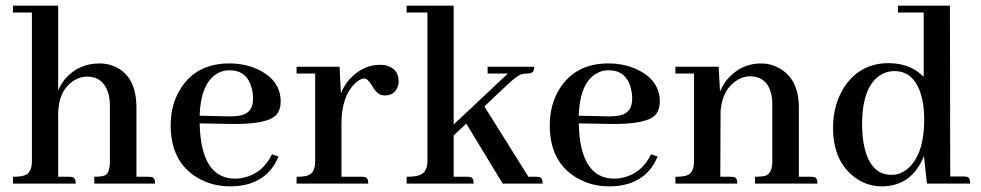

<svg xmlns="http://www.w3.org/2000/svg" viewBox="-20 -655 3501 685"><path d="M226.6 -24.4H187.5V-245.1Q187.5 -334 246.1 -369.1Q267.6 -381.8 290 -381.8Q347.7 -381.8 366.2 -323.2Q372.1 -301.8 372.1 -277.3V-80.1Q372.1 -38.1 354.5 -29.3Q342.8 -24.4 316.4 -24.4V0H533.2Q533.2 -21.5 520.5 -23.4Q515.6 -24.4 508.8 -24.4H466.8V-270.5Q466.8 -382.8 390.6 -417Q365.2 -428.7 335.9 -428.7Q259.8 -428.7 211.9 -373Q196.3 -353.5 187.5 -332V-634.8H26.4V-610.4H93.8V-80.1Q93.8 -36.1 64.5 -28.3Q50.8 -24.4 26.4 -24.4V0H250Q250 -20.5 237.3 -23.4Q232.4 -24.4 226.6 -24.4Z M798.8 -404.3Q861.3 -404.3 877.9 -340.8Q882.8 -322.3 882.8 -302.7Q882.8 -254.9 842.8 -244.1Q820.3 -238.3 779.3 -240.2L692.4 -242.2Q696.3 -367.2 764.6 -397.5Q780.3 -404.3 798.8 -404.3ZM973.6 -96.7 950.2 -104.5Q918 -37.1 850.6 -21.5Q835 -17.6 819.3 -17.6Q697.3 -17.6 692.4 -212.9Q692.4 -213.9 692.4 -214.8L798.8 -212.9Q932.6 -210 965.8 -245.1Q981.4 -263.7 981.4 -292Q981.4 -365.2 908.2 -403.3Q859.4 -428.7 797.9 -428.7Q681.6 -428.7 625 -339.8Q588.9 -283.2 588.9 -208Q588.9 -78.1 683.6 -21.5Q735.4 9.8 800.8 9.8Q911.1 9.8 960 -69.3Q967.8 -83 973.6 -96.7Z M1269.5 -24.4H1198.2V-212.9Q1198.2 -314.5 1250 -360.4Q1265.6 -374 1278.3 -375Q1292 -375 1305.7 -351.6Q1322.3 -322.3 1338.9 -316.4Q1345.7 -314.5 1353.5 -314.5Q1387.7 -314.5 1399.4 -346.7Q1402.3 -355.5 1402.3 -364.3Q1402.3 -410.2 1356.4 -421.9Q1345.7 -423.8 1335 -423.8Q1276.4 -423.8 1229.5 -375Q1208 -351.6 1196.3 -322.3L1191.4 -417H1038.1V-392.6H1104.5V-80.1Q1104.5 -36.1 1076.2 -28.3Q1063.5 -24.4 1038.1 -24.4V0H1293.9Q1293.9 -21.5 1281.2 -23.4Q1276.4 -24.4 1269.5 -24.4Z M1645.5 -24.4H1598.6V-171.9L1643.6 -213.9L1773.4 0H1916Q1916 -21.5 1903.3 -23.4Q1898.4 -24.4 1891.6 -24.4H1865.2L1708 -275.4L1792 -354.5Q1826.2 -386.7 1842.8 -390.6Q1851.6 -392.6 1860.4 -392.6Q1882.8 -392.6 1884.8 -407.2Q1885.7 -412.1 1885.7 -417H1719.7V-392.6H1792L1598.6 -210.9V-634.8H1430.7V-610.4H1504.9V-80.1Q1504.9 -36.1 1470.7 -28.3Q1456.1 -24.4 1430.7 -24.4V0H1669.9Q1669.9 -21.5 1657.2 -23.4Q1652.3 -24.4 1645.5 -24.4Z M2151.4 -404.3Q2213.9 -404.3 2230.5 -340.8Q2235.4 -322.3 2235.4 -302.7Q2235.4 -254.9 2195.3 -244.1Q2172.9 -238.3 2131.8 -240.2L2044.9 -242.2Q2048.8 -367.2 2117.2 -397.5Q2132.8 -404.3 2151.4 -404.3ZM2326.2 -96.7 2302.7 -104.5Q2270.5 -37.1 2203.1 -21.5Q2187.5 -17.6 2171.9 -17.6Q2049.8 -17.6 2044.9 -212.9Q2044.9 -213.9 2044.9 -214.8L2151.4 -212.9Q2285.2 -210 2318.4 -245.1Q2334 -263.7 2334 -292Q2334 -365.2 2260.7 -403.3Q2211.9 -428.7 2150.4 -428.7Q2034.2 -428.7 1977.5 -339.8Q1941.4 -283.2 1941.4 -208Q1941.4 -78.1 2036.1 -21.5Q2087.9 9.8 2153.3 9.8Q2263.7 9.8 2312.5 -69.3Q2320.3 -83 2326.2 -96.7Z M2585.9 -24.4H2549.8L2550.8 -259.8Q2557.6 -338.9 2613.3 -371.1Q2633.8 -382.8 2655.3 -382.8Q2713.9 -382.8 2730.5 -324.2Q2735.4 -304.7 2735.4 -283.2V-80.1Q2735.4 -37.1 2711.9 -28.3Q2698.2 -24.4 2673.8 -24.4V0H2896.5Q2896.5 -21.5 2883.8 -23.4Q2878.9 -24.4 2872.1 -24.4H2830.1V-270.5Q2830.1 -375 2757.8 -413.1Q2729.5 -428.7 2695.3 -428.7Q2623 -428.7 2574.2 -371.1Q2558.6 -351.6 2548.8 -329.1L2543.9 -417H2389.6V-392.6H2456.1V-80.1Q2456.1 -36.1 2427.7 -28.3Q2414.1 -24.4 2389.6 -24.4V0H2610.4Q2610.4 -21.5 2597.7 -23.4Q2592.8 -24.4 2585.9 -24.4Z M3287.1 0H3441.4Q3441.4 -22.5 3428.7 -24.4Q3423.8 -25.4 3418 -25.4H3370.1L3369.1 -634.8H3183.6V-610.4H3275.4V-380.9Q3227.5 -429.7 3150.4 -429.7Q3048.8 -429.7 2992.2 -344.7Q2952.1 -282.2 2952.1 -199.2Q2952.1 -80.1 3029.3 -22.5Q3072.3 9.8 3126 9.8Q3227.5 9.8 3272.5 -88.9Q3274.4 -93.8 3276.4 -98.6ZM3055.7 -210.9Q3055.7 -346.7 3122.1 -387.7Q3144.5 -401.4 3170.9 -401.4Q3240.2 -401.4 3265.6 -318.4Q3277.3 -280.3 3277.3 -229.5Q3277.3 -102.5 3217.8 -52.7Q3192.4 -31.2 3160.2 -31.2Q3087.9 -31.2 3064.5 -127Q3055.7 -164.1 3055.7 -210.9Z"/></svg>

Font: Abhaya Libre SemiBold
Style: Regular
Weight: 600
Designer: Pushpananda Ekanayake, Sol Matas, Pathum Egodawatta
Foundry: Mooniak
Version: Version 1.050 ; ttfautohint (v1.6)